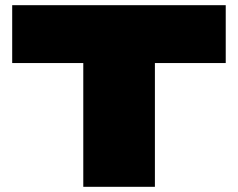

<svg xmlns="http://www.w3.org/2000/svg" viewBox="-20 -720 918 740"><path d="M850 -477H577V0H301V-477H27V-700H850Z"/></svg>

Font: Georama Extended Black
Style: Regular
Weight: 900
Width: 7
Designer: Jean-Baptiste Levee
Foundry: Production Type
Version: Version 1.000